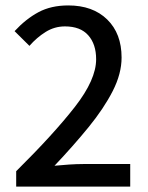

<svg xmlns="http://www.w3.org/2000/svg" viewBox="-20 -687 544 707"><path d="M39.6 0V-56.6Q178.2 -193.8 256.1 -293.9Q334 -394 334 -468.8Q334 -524.4 304.9 -557.1Q275.9 -589.8 219.2 -589.8Q180.7 -589.8 147.9 -569.3Q115.2 -548.8 88.4 -518.1L33.7 -572.3Q75.2 -617.2 121.6 -642.1Q168 -667 231.4 -667Q321.8 -667 374.8 -615.2Q427.7 -563.5 427.7 -475.1Q427.7 -415.5 395 -351.6Q362.3 -287.6 306.4 -219Q250.5 -150.4 180.7 -76.7Q206.1 -79.1 234.4 -81.1Q262.7 -83 287.1 -83H459.5V0Z"/></svg>

Font: Varta Light SemiBold
Style: Regular
Weight: 600
Version: Version 1.004